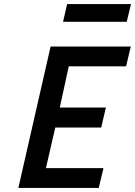

<svg xmlns="http://www.w3.org/2000/svg" viewBox="-20 -921 662 941"><path d="M464 0 487 -97H205L251 -296H476L499 -394H273L317 -596H598L621 -693H228L70 0ZM601 -814 622 -901H309L289 -814Z"/></svg>

Font: RazerF5 SemiBold
Style: Italic
Weight: 600
Foundry: Razer Inc.
Version: Version 2